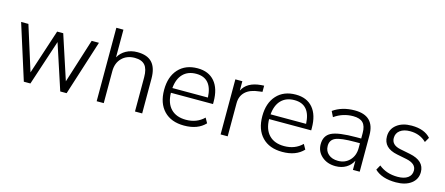

<svg xmlns="http://www.w3.org/2000/svg" viewBox="-49 -1263 4205 1815"><g transform="rotate(15 2054.0 -355.0)"><path d="M205.1 0 34.2 -539.1H105.5L243.2 -101.6L386.7 -539.1H446.3L587.9 -106.4L724.6 -539.1H795.9L624 0H561.5L416 -444.3L269.5 0Z M918 0V-718.8H987.3V-448.2Q1013.7 -495.1 1061.5 -521.5Q1109.4 -547.9 1170.9 -547.9Q1268.6 -547.9 1315.9 -496.6Q1363.3 -445.3 1363.3 -339.8V0H1293V-335Q1293 -416 1261.2 -452.6Q1229.5 -489.3 1161.1 -489.3Q1083 -489.3 1035.2 -440.9Q987.3 -392.6 987.3 -312.5V0Z M1774.4 8.8Q1647.5 8.8 1576.7 -64.9Q1505.9 -138.7 1505.9 -269.5Q1505.9 -398.4 1574.2 -473.1Q1642.6 -547.9 1760.7 -547.9Q1869.1 -547.9 1928.2 -478.5Q1987.3 -409.2 1987.3 -281.2V-258.8H1575.2Q1577.1 -157.2 1629.9 -103Q1682.6 -48.8 1777.3 -48.8Q1883.8 -48.8 1953.1 -117.2L1980.5 -68.4Q1908.2 8.8 1774.4 8.8ZM1577.1 -305.7H1924.8Q1916 -494.1 1761.7 -494.1Q1680.7 -494.1 1632.8 -445.3Q1585 -396.5 1577.1 -305.7Z M2130.9 0V-539.1H2199.2V-447.3Q2243.2 -538.1 2378.9 -549.8L2409.2 -551.8V-491.2L2378.9 -487.3Q2291 -478.5 2245.6 -436.5Q2200.2 -394.5 2200.2 -324.2V0Z M2735.4 8.8Q2608.4 8.8 2537.6 -64.9Q2466.8 -138.7 2466.8 -269.5Q2466.8 -398.4 2535.2 -473.1Q2603.5 -547.9 2721.7 -547.9Q2830.1 -547.9 2889.2 -478.5Q2948.2 -409.2 2948.2 -281.2V-258.8H2536.1Q2538.1 -157.2 2590.8 -103Q2643.6 -48.8 2738.3 -48.8Q2844.7 -48.8 2914.1 -117.2L2941.4 -68.4Q2869.1 8.8 2735.4 8.8ZM2538.1 -305.7H2885.7Q2877 -494.1 2722.7 -494.1Q2641.6 -494.1 2593.8 -445.3Q2545.9 -396.5 2538.1 -305.7Z M3255.9 8.8Q3174.8 8.8 3121.6 -38.1Q3068.4 -85 3068.4 -156.2Q3068.4 -240.2 3134.8 -273.4Q3201.2 -306.6 3377.9 -306.6H3424.8V-360.4Q3424.8 -428.7 3394.5 -460Q3364.3 -491.2 3297.9 -491.2Q3197.3 -491.2 3114.3 -432.6L3087.9 -486.3Q3174.8 -547.9 3298.8 -547.9Q3492.2 -547.9 3492.2 -356.4V0H3425.8V-89.8Q3403.3 -43.9 3359.4 -17.6Q3315.4 8.8 3255.9 8.8ZM3136.7 -158.2Q3136.7 -107.4 3172.4 -76.7Q3208 -45.9 3266.6 -45.9Q3335.9 -45.9 3380.4 -92.8Q3424.8 -139.6 3424.8 -213.9V-260.7H3378.9Q3237.3 -260.7 3187 -238.3Q3136.7 -215.8 3136.7 -158.2Z M3846.7 8.8Q3709 8.8 3638.7 -59.6L3665 -107.4Q3739.3 -45.9 3849.6 -45.9Q3913.1 -45.9 3948.7 -71.3Q3984.4 -96.7 3984.4 -142.6Q3984.4 -209 3889.6 -229.5L3792 -249Q3654.3 -276.4 3654.3 -389.6Q3654.3 -460.9 3709.5 -504.4Q3764.6 -547.9 3855.5 -547.9Q3980.5 -547.9 4042 -478.5L4014.6 -430.7Q3951.2 -493.2 3854.5 -493.2Q3793 -493.2 3756.8 -465.8Q3720.7 -438.5 3720.7 -391.6Q3720.7 -322.3 3809.6 -304.7L3907.2 -285.2Q4051.8 -255.9 4051.8 -145.5Q4051.8 -75.2 3996.1 -33.2Q3940.4 8.8 3846.7 8.8Z"/></g></svg>

Font: Min Sans Light
Style: Regular
Weight: 300
Designer: Jinseong-Kim, NotoSansCJK, Nunito
Foundry: Jinseong-Kim
Version: Version 1.400;Glyphs 3.1.2 (3151)